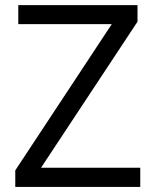

<svg xmlns="http://www.w3.org/2000/svg" viewBox="-20 -734 611 754"><path d="M530.8 0H40V-64.9L418.9 -639.2H51.8V-713.9H520V-648.9L141.1 -75.2H530.8Z"/></svg>

Font: HunimalSansv1.5
Style: Regular
Weight: 400
Foundry: Ascender Corporation
Version: Version 1.10